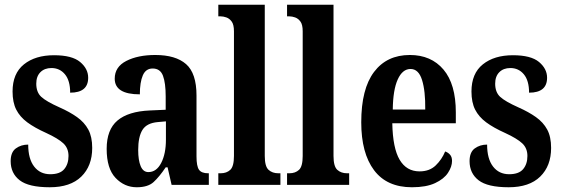

<svg xmlns="http://www.w3.org/2000/svg" viewBox="-20 -780 2370 810"><path d="M190 10Q101 10 63 -19.5Q25 -49 25 -100Q25 -138 47 -154Q69 -170 99 -170Q99 -110 124 -77.5Q149 -45 192 -45Q233 -45 251 -66.5Q269 -88 269 -122Q269 -155 247 -175.5Q225 -196 175 -219Q126 -241 95 -264Q64 -287 48.5 -317.5Q33 -348 33 -394Q33 -470 81 -508.5Q129 -547 208 -547Q284 -547 318 -518.5Q352 -490 352 -452Q352 -389 276 -389Q276 -440 254 -466.5Q232 -493 197 -493Q168 -493 150.5 -475.5Q133 -458 133 -427Q133 -391 154 -371.5Q175 -352 231 -327Q274 -308 305 -286Q336 -264 352.5 -233.5Q369 -203 369 -156Q369 -80 323 -35Q277 10 190 10Z M557 10Q505 10 467.5 -29.5Q430 -69 430 -152Q430 -233 475.5 -271.5Q521 -310 612 -314L679 -317V-373Q679 -430 667.5 -460.5Q656 -491 624 -491Q595 -491 582.5 -462Q570 -433 570 -382Q464 -382 464 -448Q464 -498 513 -523Q562 -548 635 -548Q721 -548 765 -509.5Q809 -471 809 -377V-120Q809 -79 819.5 -64Q830 -49 858 -49H861V0H704L687 -74H679Q652 -34 628 -12Q604 10 557 10ZM606 -54Q640 -54 660 -92.5Q680 -131 680 -191V-268L646 -265Q599 -261 581 -232Q563 -203 563 -147Q563 -104 573.5 -79Q584 -54 606 -54Z M901 0V-49H911Q936 -49 951.5 -63.5Q967 -78 967 -122V-648Q967 -676 957.5 -689Q948 -702 935 -706.5Q922 -711 911 -711H901V-760H1097V-122Q1097 -78 1113 -63.5Q1129 -49 1154 -49H1163V0Z M1191 0V-49H1201Q1226 -49 1241.5 -63.5Q1257 -78 1257 -122V-648Q1257 -676 1247.5 -689Q1238 -702 1225 -706.5Q1212 -711 1201 -711H1191V-760H1387V-122Q1387 -78 1403 -63.5Q1419 -49 1444 -49H1453V0Z M1718 10Q1612 10 1558 -62Q1504 -134 1504 -264Q1504 -405 1558 -476.5Q1612 -548 1709 -548Q1799 -548 1851 -486.5Q1903 -425 1903 -306V-260H1635Q1637 -155 1666 -106Q1695 -57 1750 -57Q1792 -57 1818 -82Q1844 -107 1858 -141Q1870 -137 1878.5 -127.5Q1887 -118 1887 -101Q1887 -77 1870 -51Q1853 -25 1815.5 -7.5Q1778 10 1718 10ZM1774 -318Q1775 -396 1760.5 -442.5Q1746 -489 1712 -489Q1678 -489 1658 -445Q1638 -401 1637 -318Z M2126 10Q2037 10 1999 -19.5Q1961 -49 1961 -100Q1961 -138 1983 -154Q2005 -170 2035 -170Q2035 -110 2060 -77.5Q2085 -45 2128 -45Q2169 -45 2187 -66.5Q2205 -88 2205 -122Q2205 -155 2183 -175.5Q2161 -196 2111 -219Q2062 -241 2031 -264Q2000 -287 1984.5 -317.5Q1969 -348 1969 -394Q1969 -470 2017 -508.5Q2065 -547 2144 -547Q2220 -547 2254 -518.5Q2288 -490 2288 -452Q2288 -389 2212 -389Q2212 -440 2190 -466.5Q2168 -493 2133 -493Q2104 -493 2086.5 -475.5Q2069 -458 2069 -427Q2069 -391 2090 -371.5Q2111 -352 2167 -327Q2210 -308 2241 -286Q2272 -264 2288.5 -233.5Q2305 -203 2305 -156Q2305 -80 2259 -35Q2213 10 2126 10Z"/></svg>

Font: Noto Serif Armenian ExtraCondensed
Style: Bold
Weight: 700
Width: 2
Designer: Monotype Design Team
Foundry: Monotype Imaging Inc.
Version: Version 2.008; ttfautohint (v1.8.4.7-5d5b)